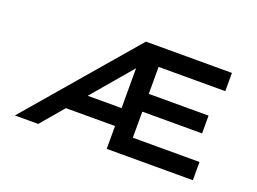

<svg xmlns="http://www.w3.org/2000/svg" viewBox="-104 -939 1577 1177"><g transform="rotate(20 684.5 -350.0)"><path d="M70 0 670 -700H1231V-581H796V-405H1186V-289H796V-119H1231V0H669V-149H332L429 -266H669V-572L698 -560L222 0Z"/></g></svg>

Font: Lexend Tera Medium
Style: Regular
Weight: 500
Designer: Bonnie Shaver-Troup, Thomas Jockin
Foundry: Lexend
Version: Version 1.007